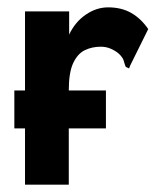

<svg xmlns="http://www.w3.org/2000/svg" viewBox="-20 -502 440 522"><path d="M19 -153V-256H48V-471H168V-408Q184 -442 213 -462Q242 -482 274 -482Q310 -482 336.5 -467Q363 -452 383 -423L334 -324L331 -316L322 -320Q319 -327 316.5 -336.5Q314 -346 302 -357Q292 -365 280 -370Q268 -375 254 -375Q230 -375 210.5 -365.5Q191 -356 179 -330.5Q167 -305 167 -256H268V-153H167V0H48V-153Z"/></svg>

Font: Inconsolata Condensed Black
Style: Regular
Weight: 900
Width: 3
Monospace: yes
Designer: Raph Levien, Cyreal, Brenton Simpson
Foundry: Raph Levien, Cyreal, Google
Version: Version 3.001; ttfautohint (v1.8.2.53-6de2)